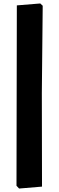

<svg xmlns="http://www.w3.org/2000/svg" viewBox="-20 -830 340 1106"><path d="M212 -810 226 -797 221 -294 222 245 90 256 75 240 76 -279 77 -799Z"/></svg>

Font: Alegreya Sans Black
Style: Regular
Weight: 900
Designer: Juan Pablo del Peral
Foundry: Huerta Tipografica
Version: Version 2.007